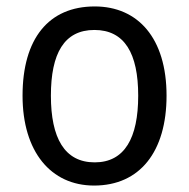

<svg xmlns="http://www.w3.org/2000/svg" viewBox="-20 -566 586 596"><path d="M497 -269C497 -448 408 -546 274 -546C131 -546 50 -446 50 -269C50 -95 138 10 272 10C414 10 497 -95 497 -269ZM138 -269C138 -400 179 -473 273 -473C367 -473 409 -400 409 -269C409 -138 367 -62 274 -62C180 -62 138 -138 138 -269Z"/></svg>

Font: Noto Sans Gurmukhi SemiCondensed
Style: Regular
Weight: 400
Width: 4
Designer: Jelle Bosma - Monotype Design Team
Foundry: Monotype Imaging Inc.
Version: Version 2.004